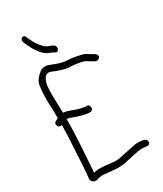

<svg xmlns="http://www.w3.org/2000/svg" viewBox="-202 -925 816 961"><g transform="rotate(-30 206.5 -445.0)"><path d="M31 -68C29 -51 48 -36 65 -43C81 -48 93 -50 111 -48C161 -43 195 -36 248 -50C277 -57 299 -61 310 -63C319 -65 328 -66 336 -66C355 -66 378 -55 382 -75C387 -98 357 -102 336 -102C326 -102 315 -101 303 -98L244 -86C219 -80 200 -77 187 -78C153 -80 117 -88 83 -84L68 -81C69 -87 69 -94 70 -101C75 -189 84 -288 84 -382H87C95 -381 105 -378 117 -373C139 -365 167 -356 193 -353H206C213 -353 220 -361 220 -370C220 -380 214 -389 206 -389H193C186 -390 176 -392 164 -395C142 -400 111 -416 89 -418H84C83 -431 83 -444 83 -457C82 -478 81 -497 81 -514C81 -555 81 -593 96 -612C102 -625 116 -633 133 -627C165 -614 198 -599 240 -599C250 -599 302 -592 309 -586C325 -578 338 -568 354 -560C364 -556 375 -562 378 -568C386 -584 372 -590 362 -597C350 -602 339 -612 328 -617C316 -624 258 -635 240 -635C212 -635 187 -643 165 -652L141 -661C122 -668 103 -664 89 -653C73 -640 53 -620 50 -594C47 -573 45 -543 45 -514C45 -496 46 -477 47 -456C47 -441 47 -425 48 -409L33 -401C12 -393 27 -358 48 -369C48 -326 46 -287 43 -243C39 -185 38 -120 31 -68ZM88 -823 97 -802C113 -769 136 -730 167 -715C175 -712 190 -707 196 -702C201 -699 207 -695 213 -698C223 -703 226 -724 215 -731C198 -743 175 -744 162 -761C145 -777 134 -796 122 -820L113 -841C103 -859 79 -844 88 -823Z"/></g></svg>

Font: Stray Cat
Style: Cn
Weight: 400
Version: Version 1.0